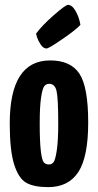

<svg xmlns="http://www.w3.org/2000/svg" viewBox="-20 -758 402 788"><path d="M171 -559Q158 -559 147.5 -574.5Q137 -590 132 -605L128 -620Q152 -653 200.5 -695.5Q249 -738 259 -738Q276 -738 290.5 -712.5Q305 -687 310 -656Q292 -636 236 -597.5Q180 -559 171 -559ZM20 -251Q20 -510 186 -510Q270 -510 306 -455.5Q342 -401 342 -255Q342 -114 301.5 -52Q261 10 178 10Q119 10 87.5 -8Q56 -26 38 -83.5Q20 -141 20 -251ZM143 -252Q143 -177 147.5 -139Q152 -101 159.5 -92Q167 -83 181 -83Q192 -83 199.5 -92Q207 -101 213 -140.5Q219 -180 219 -252Q219 -356 212 -385Q205 -414 182 -414Q169 -414 161.5 -404Q154 -394 148.5 -357Q143 -320 143 -252Z"/></svg>

Font: Yanone Kaffeesatz Bold
Style: Regular
Weight: 700
Designer: Yanone (Cyrillic: Daniel Pouzeot)
Foundry: Yanone
Version: Version 1.003;PS 001.003;hotconv 1.0.88;makeotf.lib2.5.64775